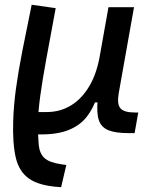

<svg xmlns="http://www.w3.org/2000/svg" viewBox="-20 -547 626 796"><path d="M233.4 229 225.6 228.5Q143.1 223.1 101.1 194.1Q59.1 165 45.4 106.4Q31.7 47.9 34.7 -45.9Q36.6 -108.9 46.1 -179Q55.7 -249 72.3 -334.2Q88.9 -419.4 111.3 -527.3L210.9 -513.2Q188.5 -392.1 172.1 -303.2Q155.8 -214.4 147 -150.1Q138.2 -85.9 137.2 -37.1Q137.2 18.6 140.6 53.7Q144 88.9 163.8 107.7Q183.6 126.5 232.4 133.8L254.9 137.2ZM142.6 10.3 115.2 9.8 122.6 -82.5H174.3Q230 -82.5 275.4 -110.6Q320.8 -138.7 352.1 -192.9Q383.3 -247.1 395.5 -325.7L386.7 -122.6H354.5L382.3 -146Q367.2 -98.1 339.4 -62.5Q311.5 -26.9 263.9 -7.8Q216.3 11.2 142.6 10.3ZM512.7 4.9Q460 4.9 430.2 -6.8Q400.4 -18.6 390.1 -47.9Q379.9 -77.1 384.8 -129.4L388.7 -183.6L379.4 -234.9L429.7 -517.1H535.6L472.2 -160.6Q464.4 -116.2 479 -98.4Q493.7 -80.6 539.1 -80.6H553.2L538.1 4.9Z"/></svg>

Font: Cascadia Code
Style: Italic
Weight: 400
Italic angle: -10°
Designer: Aaron Bell
Foundry: Saja Typeworks
Version: Version 2407.024